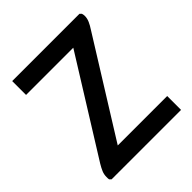

<svg xmlns="http://www.w3.org/2000/svg" viewBox="-195 -855 989 989"><g transform="rotate(-45 299.5 -360.0)"><path d="M53 0 44 -9Q43 -14 43 -18.5Q43 -23 43 -27Q43 -46 50 -62.5Q57 -79 69 -99L393 -619H49V-720H539L548 -711Q551 -701 551 -693Q551 -675 543 -657Q535 -639 523 -621L199 -101H559V0Z"/></g></svg>

Font: Kufam Medium
Style: Regular
Weight: 500
Designer: Wael Morcos, Artur Schmal
Foundry: Original Type
Version: Version 1.300; ttfautohint (v1.8.3)